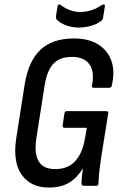

<svg xmlns="http://www.w3.org/2000/svg" viewBox="-20 -836 544 864"><path d="M200 8Q119 8 78 -49Q37 -106 53 -213L91 -456Q108 -561 162 -612Q216 -663 313 -663Q379 -663 422 -636Q465 -609 481.5 -561.5Q498 -514 483 -451Q482 -441 472 -441H402Q391 -441 394 -452Q406 -511 383 -545.5Q360 -580 303 -580Q250 -580 221 -550Q192 -520 181 -453L144 -216Q133 -145 154 -110Q175 -75 228 -75Q287 -75 319.5 -112Q352 -149 362 -212L371 -261H270Q260 -261 262 -273L270 -326Q272 -336 281 -336H457Q469 -336 467 -326L437 -138Q430 -94 427 -64.5Q424 -35 423 -10Q423 0 413 0H357Q347 0 347 -10Q347 -24 348.5 -41Q350 -58 353 -77H352Q327 -36 291 -14Q255 8 200 8ZM334 -712Q308 -712 282 -720.5Q256 -729 238 -745Q231 -750 232 -764L239 -807Q240 -814 244 -815.5Q248 -817 254 -813Q272 -799 294.5 -790.5Q317 -782 340 -782Q392 -782 439 -814Q445 -817 449 -815.5Q453 -814 452 -808L444 -757Q443 -747 435 -742Q418 -728 390.5 -720Q363 -712 334 -712Z"/></svg>

Font: Sofia Sans Condensed SemiBold
Style: Italic
Weight: 600
Italic angle: -9°
Version: Version 4.100